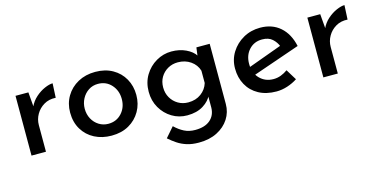

<svg xmlns="http://www.w3.org/2000/svg" viewBox="-66 -762 2555 1297"><g transform="rotate(-15 1211.0 -113.5)"><path d="M169 -418 179 -298 175 -314Q192 -352 222.5 -379Q253 -406 286.5 -420.5Q320 -435 343 -435L338 -335Q291 -338 255.5 -317Q220 -296 200 -261Q180 -226 180 -186V0H79V-418Z M406 -213Q406 -276 436 -326.5Q466 -377 519 -406Q572 -435 640 -435Q709 -435 760.5 -406Q812 -377 840.5 -326.5Q869 -276 869 -213Q869 -150 840 -99.5Q811 -49 759.5 -19.5Q708 10 638 10Q572 10 519.5 -17Q467 -44 436.5 -94.5Q406 -145 406 -213ZM508 -212Q508 -173 525 -141.5Q542 -110 571.5 -91.5Q601 -73 637 -73Q694 -73 730.5 -113Q767 -153 767 -212Q767 -271 730.5 -311.5Q694 -352 637 -352Q600 -352 571 -333Q542 -314 525 -282Q508 -250 508 -212Z M1195 208Q1147 208 1111 196.5Q1075 185 1046.5 166Q1018 147 992 124L1052 55Q1083 85 1116.5 102Q1150 119 1193 119Q1261 119 1298 87Q1335 55 1336 1V-108L1343 -89Q1325 -47 1279.5 -18.5Q1234 10 1167 10Q1109 10 1061 -19Q1013 -48 984 -98Q955 -148 955 -211Q955 -276 985.5 -326.5Q1016 -377 1066 -406Q1116 -435 1173 -435Q1229 -435 1273.5 -414Q1318 -393 1339 -360L1334 -343L1344 -418H1437V3Q1437 60 1407 106.5Q1377 153 1323 180.5Q1269 208 1195 208ZM1057 -214Q1057 -174 1075.5 -142Q1094 -110 1125.5 -91.5Q1157 -73 1196 -73Q1249 -73 1286 -100.5Q1323 -128 1336 -171V-257Q1323 -300 1285 -326.5Q1247 -353 1196 -353Q1157 -353 1125.5 -335Q1094 -317 1075.5 -286Q1057 -255 1057 -214Z M1791 10Q1719 10 1667 -18.5Q1615 -47 1587 -97.5Q1559 -148 1559 -212Q1559 -274 1590.5 -324.5Q1622 -375 1675 -405Q1728 -435 1793 -435Q1877 -435 1932.5 -386.5Q1988 -338 2007 -250L1666 -132L1642 -190L1916 -290L1895 -276Q1883 -308 1857 -331.5Q1831 -355 1786 -355Q1730 -355 1694.5 -316.5Q1659 -278 1659 -218Q1659 -154 1697 -115Q1735 -76 1793 -76Q1820 -76 1845 -85.5Q1870 -95 1892 -111L1938 -36Q1906 -15 1867.5 -2.5Q1829 10 1791 10Z M2210 -418 2220 -298 2216 -314Q2233 -352 2263.5 -379Q2294 -406 2327.5 -420.5Q2361 -435 2384 -435L2379 -335Q2332 -338 2296.5 -317Q2261 -296 2241 -261Q2221 -226 2221 -186V0H2120V-418Z"/></g></svg>

Font: Reem Kufi
Style: Regular
Weight: 400
Designer: Khaled Hosny
Version: Version 1.6